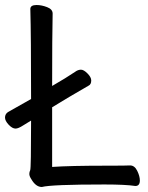

<svg xmlns="http://www.w3.org/2000/svg" viewBox="-24 -731 591 766"><path d="M143 15Q119 15 101 -16Q93 -28 93 -37Q93 -45 96.5 -52Q100 -59 100 -250L69 -231Q49 -218 38 -218Q25 -218 10.5 -233.5Q-4 -249 -4 -262Q-4 -276 8 -284Q25 -293 100 -336Q100 -589 97 -695Q97 -711 122 -711Q142 -711 164 -702.5Q186 -694 186 -677Q184 -588 184 -388Q241 -421 275 -444Q287 -453 299 -453Q310 -453 325 -438Q340 -423 340 -410Q340 -394 329 -389Q247 -342 184 -303V-65Q256 -70 402 -70Q482 -70 495 -71Q513 -71 523.5 -49.5Q534 -28 534 -11Q534 11 516 11Q477 5 393 5Q181 5 143 15Z"/></svg>

Font: ToneOZ-Pinyin-WenKai-Medium
Style: Medium
Weight: 700
Designer: Fontworks Inc.
Foundry: ToneOZ
Version: Version 0.240331